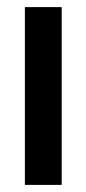

<svg xmlns="http://www.w3.org/2000/svg" viewBox="-20 -520 242 540"><path d="M50 -500H153.5V0H50Z"/></svg>

Font: Overused Grotesk Medium
Style: Regular
Weight: 525
Version: Version 0.004